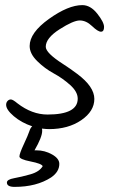

<svg xmlns="http://www.w3.org/2000/svg" viewBox="-20 -522 444 751"><path d="M123 66Q155 66 183.5 82Q212 98 212 119Q212 150 180 172Q123 209 37 209Q7 209 7 192Q7 180 35 175Q63 170 98.5 160Q134 150 147 128Q143 118 99.5 109.5Q56 101 56 90Q56 79 73 42.5Q90 6 94.5 -8Q99 -22 106 -28Q64 -42 34 -67.5Q4 -93 4 -112Q4 -121 9.5 -127Q15 -133 22.5 -133Q30 -133 48 -118Q105 -74 166 -74Q284 -74 284 -136Q284 -163 254.5 -189.5Q225 -216 190 -235Q155 -254 125.5 -283Q96 -312 96 -342Q96 -394 171.5 -448Q247 -502 302 -502Q334 -502 360.5 -468.5Q387 -435 387 -416.5Q387 -398 375 -398Q363 -398 340 -420Q317 -442 292 -442Q267 -442 213 -407.5Q159 -373 159 -339Q159 -315 226 -272Q254 -254 282 -233Q349 -183 349 -135Q349 -87 298 -52Q247 -17 172 -17Q162 -17 144 -19Q145 -16 145 -10Q145 14 115 66Z"/></svg>

Font: Kalam Light
Style: Regular
Weight: 300
Version: Version 2.001;PS 1.0;hotconv 1.0.79;makeotf.lib2.5.61930; tt